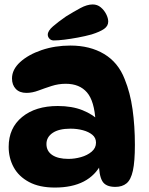

<svg xmlns="http://www.w3.org/2000/svg" viewBox="-20 -831 671 864"><path d="M499 10Q455 10 440 -16.5Q425 -43 425 -101L437 -96Q382 13 227 13Q157 13 110.5 -12Q64 -37 41.5 -78.5Q19 -120 19 -170Q19 -255 79.5 -304.5Q140 -354 240 -354Q304 -354 351.5 -335Q399 -316 433 -282L410 -284Q405 -376 371.5 -415Q338 -454 276 -454Q243 -454 212 -444Q181 -434 153 -423.5Q125 -413 99 -413Q68 -413 51 -431Q34 -449 34 -478Q34 -518 70.5 -551.5Q107 -585 167 -605.5Q227 -626 297 -626Q385 -626 448.5 -588Q512 -550 541 -475Q566 -414 576.5 -339Q587 -264 587 -179Q587 -104 578 -63Q569 -22 549.5 -6Q530 10 499 10ZM288 -116Q316 -116 344.5 -124Q373 -132 392.5 -148.5Q412 -165 412 -189Q412 -211 395.5 -224.5Q379 -238 353 -245Q327 -252 297 -252Q245 -252 217 -233Q189 -214 189 -183Q189 -151 215 -133.5Q241 -116 288 -116ZM195 -675Q195 -692 218 -712Q241 -732 277 -757Q311 -778 341.5 -794.5Q372 -811 397 -811Q418 -811 433.5 -798Q449 -785 458 -767Q467 -749 467 -734Q467 -714 448.5 -701Q430 -688 392 -676Q363 -668 330.5 -662Q298 -656 269.5 -652.5Q241 -649 222 -649Q210 -649 202.5 -657Q195 -665 195 -675Z"/></svg>

Font: DynaPuff Medium
Style: Regular
Weight: 500
Version: Version 2.000